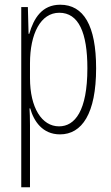

<svg xmlns="http://www.w3.org/2000/svg" viewBox="-20 -559 471 813"><path d="M235 -539C158 -539 123 -482 104 -416H101L98 -529H70V234H107V-29C107 -59 106 -85 105 -100H108C123 -46 160 10 234 10C327 10 387 -78 387 -270C387 -451 334 -539 235 -539ZM231 -505C313 -505 350 -421 350 -270C350 -89 297 -24 230 -24C157 -24 107 -103 107 -228V-291C107 -416 152 -505 231 -505Z"/></svg>

Font: Noto Sans Lao UI ExtCond ExtLt
Style: Regular
Weight: 200
Width: 2
Designer: Monotype Design Team
Foundry: Monotype Imaging Inc.
Version: Version 2.000